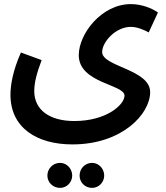

<svg xmlns="http://www.w3.org/2000/svg" viewBox="-20 -473 809 936"><path d="M31 -11C31 151 161 231 333 231C575 231 712 83 712 -24C712 -135 478 -148 478 -219C478 -268 543 -342 618 -342C648 -342 681 -328 705 -315L750 -412C721 -433 670 -453 618 -453C475 -453 364 -308 364 -204C364 -67 587 -62 587 -7C587 37 500 117 342 117C222 117 147 63 147 -29C147 -70 159 -116 183 -180L82 -217C41 -125 31 -55 31 -11ZM429 443C461 443 488 416 488 383C488 349 461 321 429 321C394 321 368 349 368 383C368 416 394 443 429 443ZM273 443C305 443 332 416 332 383C332 349 305 321 273 321C238 321 211 349 211 383C211 416 238 443 273 443Z"/></svg>

Font: Noto Sans Arabic SemCond SemBd
Style: Regular
Weight: 600
Width: 4
Designer: Monotype Design Team, Nadine Chahine, Nizar Qandah and Khaled Hosny
Foundry: Monotype Imaging Inc.
Version: Version 2.012